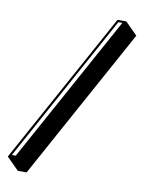

<svg xmlns="http://www.w3.org/2000/svg" viewBox="-86 -706 658 881"><g transform="rotate(10 243.5 -265.0)"><path d="M430.2 -646 486.8 -589.4 100.1 115.7H59.1L2.4 59.1L389.2 -646ZM413.6 -636.2H395L19.5 48.8H37.6Z"/></g></svg>

Font: Linux Biolinum Shadow O
Style: Italic
Weight: 400
Italic angle: -12°
Designer: Philipp H. Poll
Foundry: Philipp H. Poll
Version: Version 0.6.2